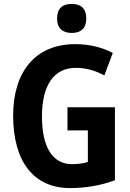

<svg xmlns="http://www.w3.org/2000/svg" viewBox="-20 -949 663 979"><path d="M346 -929C298 -929 271 -906 271 -854C271 -804 300 -781 346 -781C391 -781 420 -804 420 -854C420 -905 393 -929 346 -929ZM324 -402V-284H428V-123C406 -116 378 -112 348 -112C243 -112 194 -206 194 -355C194 -511 252 -603 367 -603C419 -603 468 -589 512 -564L555 -679C504 -706 438 -724 364 -724C159 -724 47 -582 47 -359C47 -128 150 10 337 10C419 10 496 -4 566 -30V-402Z"/></svg>

Font: Noto Sans Lao UI Cond
Style: Bold
Weight: 700
Width: 3
Designer: Monotype Design Team
Foundry: Monotype Imaging Inc.
Version: Version 2.000